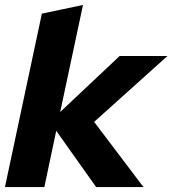

<svg xmlns="http://www.w3.org/2000/svg" viewBox="-27 -755 696 775"><path d="M-7 0 142 -700 308 -735 216 -303 456 -529H649L353 -263L552 0H361L200 -227L152 0Z"/></svg>

Font: Red Hat Display Black
Style: Italic
Weight: 900
Italic angle: -12°
Designer: Pentagram / MCKL
Foundry: Pentagram / MCKL
Version: Version 1.003; Red Hat Display Black Italic